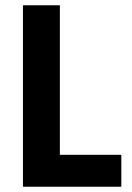

<svg xmlns="http://www.w3.org/2000/svg" viewBox="-20 -708 500 728"><path d="M67 0V-688H207V-121H440V0Z"/></svg>

Font: Saira Semi Condensed SemiBold
Style: Regular
Weight: 600
Width: 4
Designer: Hector Gatti with collaboration of the Omnibus-Type team
Foundry: Omnibus-Type
Version: Version 1.001; ttfautohint (v1.8)